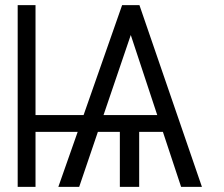

<svg xmlns="http://www.w3.org/2000/svg" viewBox="-20 -727 871 747"><path d="M118.2 -279.3H305.2L455.1 -707H522.5L765.6 0H684.6L613.8 -213.9H521.5V0H446.3V-213.9H360.8L288.1 0H207L282.2 -213.9H118.2V0H48.8V-707H118.2ZM591.8 -279.3 488.8 -590.8 382.8 -279.3Z"/></svg>

Font: Pretendard JP Light
Style: Regular
Weight: 300
Designer: Base glyphs from Inter by Rasmus Andersson; Hangeul glyphs from Noto Sans CJK(Source Han Sans) by Jang Soo-young and Kan
Foundry: Kil Hyung-jin
Version: Version 1.309